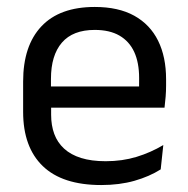

<svg xmlns="http://www.w3.org/2000/svg" viewBox="-20 -521 540 552"><path d="M271 11Q159.5 11 103 -43.5Q46.5 -98 46.5 -199.5V-286.5Q46.5 -389.5 99 -445.2Q151.5 -501 252.5 -501Q320.5 -501 366 -475.8Q411.5 -450.5 434.5 -404Q457.5 -357.5 457.5 -293V-275Q457.5 -259 456.2 -243Q455 -227 453 -211.5H378.5Q379.5 -235.5 379.8 -257Q380 -278.5 380 -296.5Q380 -341 365.8 -371.8Q351.5 -402.5 323.2 -418.8Q295 -435 252.5 -435Q189.5 -435 158 -398.5Q126.5 -362 126.5 -294V-247.5L127 -237.5V-191Q127 -160.5 136 -136Q145 -111.5 164.2 -93.8Q183.5 -76 213.2 -66.8Q243 -57.5 284 -57.5Q331.5 -57.5 372.5 -70Q413.5 -82.5 449.5 -104L442 -34Q409.5 -13.5 366.5 -1.2Q323.5 11 271 11ZM436 -211.5H89V-272.5H436Z"/></svg>

Font: Anek Malayalam Medium
Style: Regular
Weight: 400
Version: Version 1.003